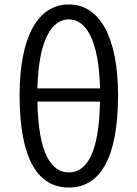

<svg xmlns="http://www.w3.org/2000/svg" viewBox="-20 -829 617 862"><path d="M289 13C426 13 510 -113 510 -401C510 -665 426 -809 289 -809C151 -809 68 -666 68 -401C68 -113 151 13 289 13ZM289 -55C211 -55 152 -137 148 -373H429C425 -137 367 -55 289 -55ZM148 -432C153 -649 212 -742 289 -742C366 -742 424 -649 429 -432Z"/></svg>

Font: ChiuKong Gothic MN Normal
Style: Regular
Weight: 350
Designer: Ryoko NISHIZUKA 西塚涼子 (kana, bopomofo & ideographs); Paul D. Hunt (Latin, Greek & Cyrillic); Sandoll Communications 산돌커뮤니
Foundry: Adobe
Version: Version 1.300